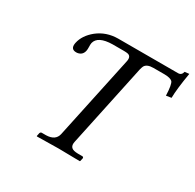

<svg xmlns="http://www.w3.org/2000/svg" viewBox="-148 -830 1004 991"><g transform="rotate(30 354.0 -334.5)"><path d="M656.2 -645Q677.2 -645 682.1 -668L708.5 -670.9Q691.4 -570.3 690.9 -518.1L660.2 -513.2Q657.7 -580.1 646 -592.8Q633.8 -604.5 598.6 -605H532.7Q493.7 -605 482.4 -583.5Q478.5 -574.7 475.6 -563L371.1 -70.8Q362.8 -31.7 402.8 -27.8Q409.7 -27.3 416.5 -26.9H443.8Q450.2 -24.9 450.2 -19L445.8 0L443.4 2Q442.4 2 316.9 0L188.5 2L187 0L190.9 -19Q193.8 -26.4 200.7 -26.9H226.6Q281.2 -28.3 291 -70.8L396.5 -565.9Q403.3 -597.2 380.9 -603Q371.1 -605 356.4 -605H289.6Q202.6 -603.5 191.4 -556.2Q189.5 -543.9 190.4 -533.2Q190.9 -517.1 189 -508.8Q182.6 -480 153.8 -475.6Q149.9 -475.1 147 -475.1Q113.3 -475.1 118.7 -511.2Q119.1 -514.2 119.6 -516.1Q129.9 -564.5 177.7 -603.5Q229.5 -644.5 299.3 -645Z"/></g></svg>

Font: Linux Biolinum Capitals O
Style: Italic Samll Caps
Weight: 400
Italic angle: -12°
Designer: Philipp H. Poll
Foundry: Philipp H. Poll
Version: Version 0.6.2